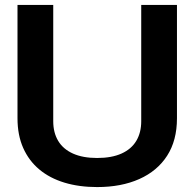

<svg xmlns="http://www.w3.org/2000/svg" viewBox="-20 -749 789 779"><path d="M374 10Q301 10 241.5 -8Q182 -26 139.5 -61.5Q97 -97 74 -149Q51 -201 51 -269V-729H196V-257Q196 -211 216 -177.5Q236 -144 276 -126Q316 -108 374 -108Q433 -108 473 -126Q513 -144 533 -177.5Q553 -211 553 -257V-729H698V-269Q698 -179 658 -117Q618 -55 545 -22.5Q472 10 374 10Z"/></svg>

Font: Hubot Sans Condensed ExtraLight SemiBold
Style: Regular
Weight: 600
Version: Version 2.000